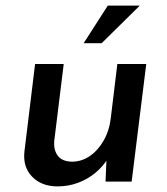

<svg xmlns="http://www.w3.org/2000/svg" viewBox="-20 -647 594 684"><path d="M185 17Q128 17 94.5 -17.5Q61 -52 67 -107L105 -419H207L173 -143Q171 -112 186 -92Q201 -72 236 -71Q271 -71 300.5 -91.5Q330 -112 350 -147.5Q370 -183 375 -229L398 -419H501L449 0H356L360 -96L364 -82Q347 -54 320 -31.5Q293 -9 258.5 4Q224 17 185 17ZM478 -627 342 -493H278L364 -627Z"/></svg>

Font: Josefin Sans Thin Medium
Style: Italic
Weight: 500
Italic angle: -7°
Version: Version 2.000